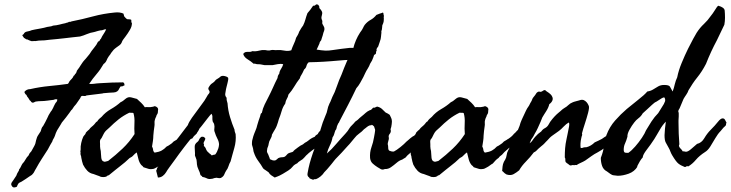

<svg xmlns="http://www.w3.org/2000/svg" viewBox="-20 -761 3270 859"><path d="M532.2 -700.2Q535.2 -691.4 535.2 -688.5Q537.1 -685.5 542.5 -680.2Q547.9 -674.8 550.8 -674.8Q562 -674.8 564 -673.8Q564.9 -673.3 565.7 -672.9Q566.4 -672.4 567.4 -671.9Q567.4 -661.1 568.4 -660.2Q569.8 -658.7 570.3 -657.2Q570.3 -651.9 568.4 -643.6Q565.9 -635.3 561.5 -627.9L551.8 -612.3Q546.9 -604.5 541.5 -597.7L531.2 -584Q526.9 -578.6 524.4 -570.8Q522 -564 514.6 -558.6Q507.8 -553.7 501 -548.8Q494.1 -543.9 488.3 -538.1L476.6 -523.4Q474.6 -518.6 471.2 -515.1Q468.8 -512.7 465.8 -507.8Q460.4 -500 456.5 -490.2Q452.6 -481 443.4 -474.6Q428.7 -448.7 412.1 -429.7Q393.6 -408.2 378.9 -385.7Q391.1 -384.8 400.9 -386.2Q406.2 -387.2 412.6 -387.7Q418.9 -388.2 425.8 -388.7Q455.1 -390.6 480.5 -391.6Q505.9 -392.6 531.2 -392.6Q539.1 -386.7 536.1 -377.9Q531.2 -377.9 528.8 -375.5Q526.4 -373 521.5 -375Q517.1 -372.6 516.6 -370.1Q516.1 -367.7 513.7 -365.2Q507.8 -348.1 487.8 -347.2Q478 -346.7 468.8 -346.2Q459.5 -345.7 451.2 -344.7Q440.9 -344.2 439.9 -343.3Q439.5 -342.8 438.5 -342.8L402.8 -338.4Q393.6 -337.4 384.8 -336.2Q376 -335 367.2 -334Q361.8 -330.1 356 -331.5Q349.1 -333 344.7 -331.1Q341.3 -328.6 340.8 -326.2Q340.3 -323.2 337.9 -320.3Q333.5 -314.9 329.1 -307.6Q324.7 -300.3 320.3 -294.9Q311 -285.6 302.7 -271.5Q298.3 -268.1 296.4 -264.6Q293.9 -260.3 291 -256.8Q275.9 -235.8 256.8 -212.9Q254.4 -208.5 251.7 -204.1Q249 -199.7 246.6 -195.8L235.4 -177.7Q229.5 -166.5 225.6 -153.3Q222.2 -144.5 219.2 -140.1Q217.3 -137.7 216.1 -134.5Q214.8 -131.3 213.9 -127.9Q209 -120.1 204.1 -111.3Q199.2 -102.5 194.3 -92.8Q181.6 -73.2 167.5 -51.3Q153.3 -29.3 140.6 -5.9Q138.7 -2.9 137 0Q135.3 2.9 133.8 6.3Q130.9 12.7 126 17.6Q123 21.5 119.6 23.4Q117.7 24.4 116.2 25.4Q114.7 26.4 113.3 27.3Q105.5 33.2 94.7 40Q84 46.9 76.2 51.8Q65.4 55.7 61.5 61.5Q57.6 67.4 55.7 74.2Q41 81.1 35.2 74.2Q29.3 67.4 30.3 61.5Q30.3 57.6 35.6 50.8Q38.1 47.4 40 44.7Q42 42 43 40L52.7 25.4Q55.7 17.6 57.1 14.6Q58.6 11.7 60.5 8.8L64 2.9Q65.4 0.5 65.4 -2.9Q70.3 -8.3 73.2 -15.1Q74.7 -18.6 76.4 -21.7Q78.1 -24.9 80.1 -28.3Q88.4 -36.6 93.8 -46.9Q99.1 -57.1 108.4 -66.4Q110.4 -72.3 113.3 -76.2Q116.2 -80.1 120.1 -84Q125.5 -94.7 132.8 -106.9Q139.2 -117.7 141.6 -133.8Q145 -148.4 151.4 -157.2Q156.7 -164.6 162.1 -173.8Q164.1 -180.7 166 -186.5Q168 -192.4 172.9 -197.3Q178.7 -207 182.6 -214.8Q186.5 -222.7 191.4 -232.4Q196.3 -245.1 206.1 -259.8Q207 -261.2 208 -262.7Q209 -264.2 210 -265.1Q210.9 -266.1 211.9 -267.8Q212.9 -269.5 213.9 -271.5Q218.3 -278.8 220.2 -284.2Q222.2 -289.6 226.6 -296.9Q229 -301.3 232.9 -305.2Q236.3 -308.6 236.3 -316.4Q228 -318.4 220.7 -314.5Q214.8 -314 208.3 -313Q201.7 -312 193.8 -311Q176.8 -308.6 163.1 -308.6Q158.2 -308.6 151.9 -308.1Q145.5 -307.6 139.6 -306.6L129.9 -302.2Q125 -300.3 120.1 -304.7Q116.7 -310.1 114.7 -311Q112.8 -312 112.3 -313.5Q106.4 -324.2 101.6 -329.1Q100.6 -330.6 99.1 -334.5Q98.6 -336.9 94.7 -338.9Q91.8 -341.8 88.9 -349.6Q98.6 -362.3 115.2 -362.3Q136.7 -367.2 158 -370.6Q179.2 -374 200.2 -376Q221.2 -377.9 241.9 -380.4Q262.7 -382.8 283.2 -385.7Q286.6 -388.2 287.6 -391.1Q289.1 -395 291 -397.5Q293.5 -400.4 296.1 -403.3Q298.8 -406.2 301.3 -408.7Q306.6 -414.1 309.6 -421.9Q314 -424.3 314.5 -426.8Q314.9 -429.2 318.4 -431.6Q322.3 -437 322.8 -440.4Q323.7 -444.8 325.2 -446.3Q336.9 -461.4 339.8 -467.3Q343.8 -474.1 348.6 -480.5Q351.1 -483.9 353.5 -487.1Q356 -490.2 358.4 -492.7Q360.8 -495.1 363.3 -498Q365.7 -501 368.2 -503.9Q370.1 -506.3 371.8 -508.3Q373.5 -510.3 375 -512.2L380.9 -519.5Q388.7 -532.7 401.4 -547.9Q412.1 -560.1 418.9 -575.2Q424.8 -575.7 426.3 -580.6Q427.7 -584.5 431.6 -587.9Q436.5 -599.1 443.4 -608.9Q450.2 -618.7 455.1 -629.9Q449.7 -630.9 443.4 -627.9Q437 -625 428.7 -625Q423.8 -624 419.9 -623Q416 -622.1 413.1 -621.1Q410.2 -620.1 406.7 -619.1Q403.3 -618.2 399.4 -617.2Q384.8 -615.2 368.7 -608.4Q360.8 -605 353 -602.3Q345.2 -599.6 337.9 -597.7Q319.3 -595.7 301.8 -593.8Q284.2 -591.8 267.6 -589.8Q251 -587.9 234.1 -586.2Q217.3 -584.5 200.2 -583Q196.3 -582.5 192.4 -582Q188.5 -581.5 184.6 -581.1Q180.7 -580.6 176.8 -580.3Q172.9 -580.1 168.9 -580.1Q153.3 -580.1 137.7 -577.1Q132.8 -578.1 128.9 -577.1Q125.5 -576.7 120.1 -577.1Q108.4 -581.1 105.5 -583Q103 -585 97.7 -585Q92.8 -587.9 91.8 -588.9Q89.8 -590.8 87.9 -590.8Q81.1 -599.6 80.1 -602.1Q79.1 -604.5 85.9 -608.4Q89.8 -618.2 102.1 -620.1Q113.8 -622.1 122.1 -626Q128.9 -627.4 135.7 -628.9Q142.6 -630.4 148.9 -631.3Q155.8 -632.3 162.6 -633.8Q169.4 -635.3 176.8 -636.7Q184.6 -639.2 190.7 -640.4Q196.8 -641.6 201.2 -642.1Q209.5 -642.6 217.8 -646.5Q232.4 -647.5 245.6 -650.9Q252.4 -652.8 259 -654.3Q265.6 -655.8 272.5 -657.2Q274.9 -658.7 280.8 -659.7Q285.6 -660.6 288.1 -663.1Q298.8 -663.1 298.8 -665Q323.7 -669.9 347.9 -675.5Q372.1 -681.2 395.5 -687.5Q442.4 -700.2 494.1 -705.1Q515.6 -707.5 532.2 -700.2Z M687.5 -271.5 686.5 -263.7Q687.5 -260.3 684.6 -252Q679.7 -246.1 678.7 -239.3Q676.8 -235.4 675.3 -232.4Q673.8 -229.5 672.9 -224.6Q670.9 -218.8 671.4 -210.9Q671.9 -207 671.6 -203.4Q671.4 -199.7 670.9 -196.3Q668.9 -185.5 668 -175.3Q667 -165 666 -154.3Q666 -143.6 664.1 -129.9Q662.1 -116.2 660.2 -105.5Q664.6 -97.7 665 -90.8Q665.5 -83.5 671.9 -78.1Q691.4 -81.1 703.1 -87.4Q714.8 -93.8 725.6 -105.5Q733.4 -108.9 737.8 -112.3Q741.7 -115.7 749 -120.1L756.8 -127.9Q768.6 -134.3 770 -135.7Q771 -136.7 772.7 -137.7Q774.4 -138.7 776.4 -139.6Q793 -150.4 801.8 -162.1Q809.1 -168 814 -174.3Q817.9 -179.7 829.1 -184.6Q835.4 -192.4 843.3 -197.8Q851.1 -203.1 857.4 -210.9Q862.8 -210.9 865.2 -209Q866.7 -208 868.4 -207Q870.1 -206.1 872.1 -205.1Q875 -197.3 873 -189Q871.1 -180.7 866.2 -173.8Q861.3 -167.5 861.3 -166Q861.3 -165 860.4 -164.1Q857.4 -160.6 853 -156.7Q848.6 -153.3 845.7 -149.4Q840.8 -140.6 837.9 -140.6Q835 -140.6 833 -138.7Q824.2 -133.3 820.8 -130.9Q816.9 -127.4 809.6 -123Q799.3 -117.7 796.9 -115.2Q794.4 -112.8 793 -112.3Q781.2 -99.1 770 -90.3Q759.8 -82.5 748 -68.4Q744.1 -65.4 740.2 -62.5Q736.3 -59.6 733.4 -54.7Q724.6 -48.8 719.2 -43Q713.9 -37.1 707 -29.3Q701.2 -26.4 694.3 -21Q686 -14.6 679.7 -11.7Q677.2 -10.3 671.4 -7.3Q666.5 -4.9 662.1 -4.9Q650.9 -2.9 640.6 -6.8Q631.3 -10.3 622.1 -12.7Q618.2 -18.6 612.3 -22.5Q603.5 -33.2 599.6 -47.9Q595.7 -62.5 591.8 -79.1Q583 -73.2 577.1 -66.4Q571.3 -59.1 559.6 -53.7Q549.8 -44.4 539.6 -35.4Q529.3 -26.4 518.1 -18.1Q507.3 -9.8 496.1 -0.7Q484.9 8.3 473.6 17.6Q465.8 25.4 462.9 23.4Q454.1 34.2 431.6 30.3Q423.8 26.4 414.1 23.4Q407.2 21.5 398.4 17.6Q381.8 14.6 370.6 2.9Q359.4 -8.8 351.6 -24.4Q348.6 -32.7 347.2 -39.1Q346.7 -42.5 345.7 -46.4Q344.7 -50.3 343.8 -54.7Q343.3 -63 340.8 -67.9Q338.9 -73.2 340.8 -78.1Q338.9 -80.6 339.8 -84.5Q340.8 -89.4 340.8 -91.8Q339.8 -105.5 343.3 -121.1Q346.7 -136.7 352.5 -149.4Q355.5 -154.3 360.4 -159.2Q362.8 -162.1 363.3 -165Q363.8 -167.5 366.2 -169.9Q368.7 -172.9 372.1 -175.8Q377 -179.7 378.9 -181.6Q381.3 -185.1 384 -188.2Q386.7 -191.4 390.1 -193.8Q393.6 -196.3 396.5 -199.2Q399.4 -202.1 402.3 -205.1Q405.8 -208.5 407.7 -211.9Q410.2 -215.8 415 -217.8Q418.9 -224.6 423.8 -229Q428.7 -233.4 434.6 -238.3Q451.2 -258.3 475.6 -272.5Q500.5 -286.6 519.5 -303.7Q526.4 -306.6 531.2 -310.5Q536.1 -314.5 541 -318.4Q553.2 -329.1 567.4 -325.2L592.8 -318.4Q602.5 -309.6 611.8 -300.8Q621.1 -292 627.9 -281.2Q631.3 -281.7 635.3 -282Q639.2 -282.2 643.6 -281.7Q652.3 -280.8 662.1 -283.2Q665 -283.2 668 -284.7Q670.9 -286.1 672.9 -286.1Q687.5 -281.2 687.5 -271.5ZM558.6 -256.8Q532.2 -244.1 510.7 -227.1Q489.3 -210 469.7 -190.4Q467.3 -188 464.6 -185.8Q461.9 -183.6 459.5 -181.2Q457 -179.2 454.6 -176.8Q452.1 -174.3 450.2 -171.9Q446.3 -167 442.9 -160.2Q439.5 -153.3 436.5 -147.5Q435.5 -145.5 434.6 -143.8Q433.6 -142.1 432.6 -141.1Q431.6 -140.1 430.7 -138.7Q429.7 -137.2 428.7 -135.7Q426.8 -130.9 427.2 -126Q427.7 -122.6 427.7 -115.2V-105.5Q427.7 -102.5 428.7 -95.7Q431.6 -85 431.6 -74.2Q431.6 -66.4 433.1 -55.2Q434.6 -43.9 440.4 -40Q446.8 -36.1 452.6 -38.1Q459.5 -40.5 463.9 -41Q498 -67.4 528.3 -96.2Q558.6 -125 582 -161.1Q580.1 -185.1 581.5 -210.4Q583 -234.4 577.1 -254.9Q573.2 -257.3 567.9 -256.3Q564 -255.9 558.6 -256.8Z M891.6 -148.4 897.5 -143.6Q899.9 -139.6 896 -132.8Q894 -129.4 892.8 -126.5Q891.6 -123.5 890.6 -121.1Q891.1 -119.1 891.6 -117.4Q892.1 -115.7 892.6 -114.7Q893.6 -111.8 891.6 -108.4Q898.4 -103 900.4 -97.2Q902.8 -89.4 907.2 -84Q913.1 -77.6 917.5 -74.2Q922.9 -70.8 927.7 -65.4Q933.1 -68.4 935.5 -68.4Q939 -68.4 943.4 -70.3Q951.7 -81.1 957 -97.7Q958 -101.6 959 -106.4Q960 -111.3 960 -115.2Q959.5 -127.9 952.1 -141.6Q944.8 -155.8 941.4 -168Q937.5 -176.3 939 -185.5Q940.4 -195.8 938.5 -203.1Q938 -208 935.5 -210.9Q934.6 -212.4 933.6 -214.1Q932.6 -215.8 931.6 -217.8Q929.7 -226.1 930.2 -235.4Q931.2 -245.1 925.8 -252Q919.9 -246.1 907.2 -229.7Q894.5 -213.4 882.1 -197.3Q869.6 -181.2 864.3 -175.8Q861.8 -172.4 859.1 -169.2Q856.4 -166 853.5 -163.6Q850.6 -161.1 847.9 -158Q845.2 -154.8 842.8 -151.4Q827.1 -131.8 819.6 -122.6Q812 -113.3 804.7 -103.5Q797.4 -93.8 781.2 -72.3Q775.9 -64.5 762.9 -46.9Q750 -29.3 738 -12.9Q726.1 3.4 723.6 8.8Q717.8 18.6 708.5 25.9Q699.2 33.2 686.5 33.2Q686.5 32.7 684.6 25.6Q682.6 18.6 680.9 11Q679.2 3.4 678.7 2.9Q681.6 -2.9 683.1 -8.8Q684.6 -14.2 691.4 -19.5Q693.4 -25.9 702.6 -40.8Q711.9 -55.7 724.1 -73Q736.3 -90.3 746.8 -105Q757.3 -119.6 760.7 -125Q767.1 -131.3 779.1 -147Q791 -162.6 803 -178.5Q814.9 -194.3 820.3 -201.2Q824.7 -214.4 838.6 -234.1Q852.5 -253.9 868.4 -274.7Q884.3 -295.4 894.5 -310.5Q899.4 -318.4 902.8 -324.2Q906.2 -330.1 910.2 -336.9Q914.1 -340.8 917 -345.7Q918.9 -353 915 -356.9Q911.6 -360.8 912.1 -367.2Q920.9 -383.8 929.2 -388.2Q938 -393.1 946.3 -404.3Q952.1 -408.2 955.6 -410.2Q960.4 -412.6 964.8 -417Q971.7 -423.8 985.1 -420.7Q998.5 -417.5 1001 -412.1Q1001.5 -409.2 1001 -404.3Q1000.5 -401.9 1000 -399.4Q999.5 -397 999 -394.5Q998 -390.1 997.1 -386.2Q996.1 -382.3 995.1 -378.4Q994.1 -375 993.2 -370.8Q992.2 -366.7 991.2 -362.3Q989.3 -351.6 987.8 -341.8Q986.3 -332 994.1 -323.2Q993.2 -318.4 994.6 -311.5Q996.1 -304.7 998 -298.8Q1000 -267.6 1009.3 -236.8Q1018.6 -206.1 1029.3 -180.7Q1029.3 -175.8 1030.8 -170.9Q1032.2 -166 1034.2 -161.1Q1037.1 -129.9 1028.3 -99.1Q1023.9 -84 1019.8 -68.8Q1015.6 -53.7 1011.7 -39.1Q1005.9 -29.3 1002 -16.6Q998.5 -5.4 992.2 2Q987.3 9.8 983.4 19.5Q979.5 29.3 967.8 35.2Q961.4 37.1 954.6 35.2Q948.2 33.2 942.4 35.2Q938 35.6 933.6 37.6Q930.2 39.1 925.8 39.1Q913.1 41.5 904.8 36.6Q897.5 32.7 884.8 30.3Q884.8 27.3 881.8 25.9Q878.9 24.4 877 22.5Q873.5 7.8 869.1 0Q865.7 -6.8 863.3 -14.6Q860.4 -25.9 860.4 -35.6Q860.4 -46.4 855.5 -56.6Q851.6 -65.4 852.1 -67.4Q852.5 -69.3 852.5 -73.2Q852.5 -85.9 851.1 -101.1Q849.6 -116.7 863.3 -126Q868.7 -129.9 870.6 -136.2Q872.6 -141.6 878.9 -147.5Q880.9 -149.4 885.3 -149.4Q888.7 -149.4 891.6 -148.4Z M1396.5 -539.1Q1418 -535.6 1433.8 -534.7Q1449.7 -533.7 1468.8 -537.1L1507.3 -542.5Q1522.9 -544.4 1544.9 -546.9Q1550.8 -547.4 1557.1 -546.9Q1560.5 -546.4 1563.5 -546.1Q1566.4 -545.9 1569.3 -545.9Q1582 -545.9 1594.2 -546.9Q1606.4 -547.9 1617.2 -548.8Q1619.1 -549.3 1620.8 -549.8Q1622.6 -550.3 1624 -550.8Q1627 -551.8 1629.9 -550.8Q1634.3 -550.8 1638.7 -550.8Q1643.1 -550.8 1647.5 -551.3Q1656.2 -551.8 1663.1 -544.9Q1666 -535.2 1665 -534.2Q1663.6 -532.7 1663.1 -531.2Q1662.1 -518.6 1659.7 -518.6Q1657.2 -518.6 1657.2 -516.6Q1649.4 -514.6 1644 -513.2Q1638.7 -511.7 1635.7 -506.8Q1619.1 -503.4 1605 -505.4Q1590.8 -507.8 1576.2 -501Q1568.8 -497.6 1562 -493.7Q1555.2 -489.3 1543.9 -493.2Q1534.2 -493.2 1521.5 -492.2Q1508.8 -491.2 1497.1 -490.2Q1480.5 -488.8 1459.7 -487.1Q1439 -485.4 1427.7 -484.9Q1417 -484.4 1397 -483.4Q1377 -482.4 1361.3 -482.4Q1353.5 -476.1 1351.1 -465.8Q1348.6 -456.1 1340.8 -450.2Q1332 -430.7 1328.1 -425.3Q1323.7 -419.4 1321.3 -410.2Q1307.6 -392.6 1296.4 -373.5Q1286.1 -356 1270.5 -337.9Q1268.6 -327.1 1263.2 -318.8Q1258.3 -311 1255.9 -296.9Q1245.6 -283.2 1240.2 -264.6Q1237.8 -255.9 1234.6 -246.6Q1231.4 -237.3 1227.5 -227.5Q1225.6 -219.7 1223.1 -212.4Q1220.7 -205.1 1217.8 -197.3Q1214.4 -188.5 1208.5 -179.2Q1206.1 -175.3 1203.4 -170.7Q1200.7 -166 1198.2 -161.1Q1196.3 -159.2 1196.3 -155.8Q1196.3 -153.3 1195.3 -150.4Q1193.8 -147 1192.4 -143.8Q1190.9 -140.6 1189.5 -138.2Q1187.5 -134.8 1184.6 -127.9Q1183.1 -124.5 1182.1 -117.7Q1181.2 -110.8 1179.7 -107.4Q1179.2 -106 1178.7 -104.5Q1178.2 -103 1177.7 -102.1Q1177.2 -101.1 1176.8 -99.6Q1176.3 -98.1 1175.8 -96.7Q1172.9 -83 1175.8 -78.1Q1178.7 -73.2 1180.7 -68.4Q1181.6 -65.4 1182.6 -63Q1183.6 -60.5 1184.6 -58.1Q1187 -53.7 1187.5 -48.8Q1189.9 -47.9 1192.4 -46.9Q1194.8 -45.9 1196.8 -44.9Q1200.7 -43 1206.1 -43Q1212.4 -42 1218.8 -48.3Q1225.6 -55.2 1230.5 -55.7Q1236.3 -57.6 1243.7 -57.6Q1250 -57.6 1254.9 -60.5Q1257.8 -63 1260.3 -65.4Q1262.7 -67.9 1264.6 -70.3Q1267.6 -74.7 1275.4 -77.1Q1291 -81.1 1292 -83.5Q1292.5 -85.4 1298.8 -90.8Q1302.2 -93.3 1305.4 -95.7Q1308.6 -98.1 1311 -100.1Q1314.9 -103.5 1324.2 -109.4Q1334 -114.3 1335.4 -115.2Q1336.9 -116.2 1343.8 -122.1Q1348.6 -124.5 1352.8 -127.2Q1356.9 -129.9 1360.4 -132.8Q1365.7 -137.7 1376 -143.6Q1387.7 -148.4 1388.9 -149.7Q1390.1 -150.9 1390.6 -152.8Q1391.1 -154.8 1401.4 -161.1Q1404.8 -168.5 1410.2 -173.8Q1412.6 -176.3 1415.5 -179.4Q1418.5 -182.6 1421.9 -186.5Q1428.2 -193.8 1434.1 -198.2Q1440.9 -203.6 1445.3 -208Q1447.3 -209.5 1450.2 -212.4Q1453.1 -215.3 1457 -215.8Q1460 -218.3 1462.2 -220.2Q1464.4 -222.2 1466.3 -224.1Q1468.3 -226.1 1470.9 -228.5Q1473.6 -231 1477.5 -234.4L1482.4 -239.3Q1485.8 -242.7 1487.3 -243.2Q1491.7 -243.2 1493.7 -240.2Q1496.1 -237.3 1500 -237.3Q1499.5 -231 1499.3 -227.1Q1499 -223.1 1499 -221.2Q1499 -217.3 1497.1 -213.9Q1491.2 -204.6 1483.9 -204.1Q1476.6 -203.1 1472.7 -193.4Q1469.7 -195.3 1465.3 -194.3Q1460.9 -193.4 1459 -191.4Q1460.9 -188 1460.9 -184.6Q1460.9 -182.6 1461.9 -177.7Q1443.8 -159.7 1438.5 -149.4Q1426.3 -136.7 1425.8 -135.3L1424.8 -133.8L1417 -126Q1403.3 -115.2 1396.5 -105.5Q1390.1 -96.2 1376 -87.9Q1365.2 -80.1 1361.3 -76.2Q1359.4 -74.2 1356.4 -71.5Q1353.5 -68.8 1349.6 -65.4Q1347.2 -63 1342.3 -57.1Q1337.4 -51.3 1334 -48.8Q1327.6 -43.9 1320.8 -40Q1315.4 -37.1 1309.6 -30.3Q1295.4 -23.9 1288.6 -14.6Q1282.2 -6.3 1269.5 2Q1260.7 7.8 1245.6 16.6Q1230.5 25.4 1219.7 29.3Q1218.3 29.8 1216.8 30.3Q1215.3 30.8 1214.4 31.2Q1213.4 31.7 1211.9 32.2Q1210.4 32.7 1209 33.2Q1201.2 28.3 1193.8 23.4Q1186.5 18.6 1181.6 9.8Q1172.4 2.9 1167.5 0Q1161.6 -3.4 1157.2 -7.8Q1152.3 -16.1 1147 -24.4Q1141.6 -32.7 1135.3 -41Q1122.6 -58.1 1116.2 -78.1Q1114.7 -80.6 1113.8 -86.4L1112.3 -95.7Q1111.3 -99.6 1110.4 -103Q1109.4 -106.4 1108.4 -109.4Q1106.4 -114.3 1107.4 -124Q1107.4 -130.9 1109.4 -136.7Q1110.4 -140.1 1111.3 -143.8Q1112.3 -147.5 1113.3 -151.4Q1115.2 -157.7 1117.7 -163.8Q1120.1 -169.9 1122.6 -175.8Q1128.4 -189 1130.9 -201.2Q1136.7 -221.7 1143.6 -240.2Q1145 -243.7 1146 -249.5Q1146.5 -253.9 1151.4 -255.9Q1155.3 -275.4 1164.1 -293.5Q1172.9 -311.5 1181.6 -328.1Q1187 -338.4 1191.9 -348.9Q1196.8 -359.4 1201.7 -370.1Q1206.5 -380.9 1211.4 -391.4Q1216.3 -401.9 1221.7 -412.1Q1222.2 -422.9 1229.5 -431.6Q1230 -441.4 1237.3 -452.6Q1244.6 -463.9 1247.1 -473.6Q1236.3 -476.6 1223.1 -474.1Q1210 -471.7 1200.2 -469.7Q1182.6 -469.2 1163.1 -469.7Q1159.7 -470.2 1156.5 -470.9Q1153.3 -471.7 1149.9 -472.2Q1143.6 -473.6 1137.7 -473.6Q1128.9 -473.1 1124.5 -475.1Q1119.6 -477.5 1115.2 -475.6Q1101.6 -487.3 1087.2 -496.1Q1072.8 -504.9 1068.4 -518.6Q1068.4 -521.5 1071.3 -523.4Q1075.2 -526.4 1076.2 -527.3Q1084.5 -529.8 1093.8 -528.8Q1103 -528.3 1109.4 -532.2Q1123.5 -530.3 1138.2 -534.2Q1151.4 -538.1 1166 -537.1Q1168 -537.1 1171.9 -536.1Q1175.8 -535.2 1177.7 -535.2Q1182.6 -534.7 1186 -535.2Q1188 -535.6 1189.9 -536.1Q1191.9 -536.6 1194.3 -537.1Q1200.2 -538.1 1207 -537.1Q1213.9 -536.1 1220.7 -537.1Q1234.9 -538.1 1251.5 -534.7Q1269.5 -531.2 1283.2 -536.1Q1285.6 -543 1288.3 -550Q1291 -557.1 1294.4 -564Q1301.3 -578.1 1304.7 -591.8Q1308.6 -597.7 1312.5 -605Q1316.4 -612.3 1318.4 -619.1L1327.6 -634.8Q1329.6 -637.7 1331.5 -640.6Q1333.5 -643.6 1335.9 -646.5Q1342.8 -660.6 1346.2 -673.3Q1348.1 -680.2 1350.3 -687.3Q1352.5 -694.3 1355.5 -702.1Q1361.8 -709 1368.2 -717.3Q1374.5 -725.6 1380.9 -735.4Q1388.2 -734.4 1392.1 -739.3Q1396.5 -744.1 1405.3 -738.3Q1405.3 -735.4 1407.7 -732.9Q1410.2 -730.5 1408.2 -725.6Q1418 -715.8 1420.9 -708Q1422.9 -700.2 1419.4 -689.9Q1416 -679.7 1420.9 -670.9Q1422.9 -666.5 1421.9 -661.6Q1420.9 -656.2 1422.9 -653.3Q1425.3 -647.9 1428.2 -643.6Q1431.6 -638.7 1431.6 -630.9Q1431.6 -627.9 1430.2 -623.5Q1428.7 -619.1 1426.8 -614.3Q1423.3 -599.6 1420.9 -593.8Q1419.9 -590.8 1418.9 -587.6Q1418 -584.5 1417 -581.1Q1410.2 -572.8 1410.2 -570.8Q1410.2 -569.3 1409.2 -566.4Q1407.7 -563.5 1406.2 -559.8Q1404.8 -556.2 1402.8 -552.2Q1400.9 -548.3 1399.4 -544.9Q1397.9 -541.5 1396.5 -539.1Z M1442.4 -74.2Q1464.4 -93.3 1483.9 -116.7Q1493.7 -127.9 1503.9 -139.6Q1514.2 -151.4 1525.4 -163.1Q1530.3 -168 1535.2 -174.8Q1540 -181.6 1544.9 -189.5Q1548.8 -195.3 1554.7 -200.7Q1561 -206.5 1564.5 -210.9Q1567.4 -215.8 1571.8 -218.8Q1574.2 -220.2 1576.4 -221.9Q1578.6 -223.6 1581.1 -225.6Q1585.9 -230.5 1589.8 -233.9Q1593.8 -237.3 1598.6 -241.2Q1603 -244.6 1607.2 -248.3Q1611.3 -252 1615.2 -255.4Q1623 -262.7 1633.8 -267.6Q1639.6 -268.6 1642.6 -272Q1644.5 -274.4 1649.4 -279.3Q1655.3 -278.3 1658.2 -280.3Q1660.2 -281.2 1662.4 -282.2Q1664.6 -283.2 1667 -284.2Q1680.7 -281.2 1689 -273.4Q1697.3 -265.6 1705.1 -257.8Q1711.9 -254.9 1715.8 -252.4Q1719.7 -250 1723.6 -247.1Q1727.5 -239.3 1730.5 -232.4Q1733.4 -225.6 1733.4 -216.8Q1733.4 -212.9 1732.4 -205.1Q1731.9 -202.1 1731.4 -199.2Q1731 -196.3 1730.5 -193.4Q1726.6 -181.6 1727.5 -180.7Q1728.5 -179.7 1728.5 -177.7Q1729.5 -168.9 1723.1 -161.6Q1716.8 -153.8 1719.7 -144.5Q1720.7 -140.6 1717.3 -129.9Q1713.9 -119.1 1714.8 -115.2Q1716.8 -109.9 1716.8 -100.1Q1716.8 -90.3 1721.7 -86.9Q1731.9 -83 1735.4 -83H1742.2Q1753.9 -88.9 1771.5 -103Q1789.1 -117.2 1797.9 -127Q1802.7 -130.9 1807.1 -134.8Q1811.5 -138.7 1815.4 -142.1Q1824.7 -150.4 1836.9 -156.2Q1849.6 -165 1852.5 -168.5L1865.2 -182.6Q1868.2 -185.5 1872.6 -188.5Q1877 -191.4 1880.9 -195.3Q1888.7 -203.1 1896.5 -206.1H1907.7Q1914.6 -206.1 1917 -202.1Q1918.9 -194.3 1917 -188.5Q1915 -182.6 1912.1 -177.7Q1908.7 -172.4 1903.3 -167Q1899.4 -159.7 1894.5 -154.3Q1892.1 -151.9 1889.4 -149.2Q1886.7 -146.5 1883.8 -143.1Q1877.9 -136.2 1870.1 -132.8Q1867.7 -129.9 1865.5 -127.4Q1863.3 -125 1860.8 -122.6L1851.6 -113.3Q1846.2 -107.9 1842.8 -102.5Q1839.4 -97.2 1834 -91.8Q1828.6 -87.4 1823.5 -83Q1818.4 -78.6 1813 -74.7Q1802.7 -66.9 1793.9 -55.7Q1789.6 -53.7 1786.1 -51.3Q1784.2 -49.8 1779.3 -46.9Q1767.1 -43.5 1754.6 -32.7Q1742.2 -22 1729.2 -12.9Q1716.3 -3.9 1702.1 -4.9Q1691.4 0 1683.6 -4.4Q1675.8 -8.8 1668 -13.7Q1657.2 -20.5 1647.5 -29.3Q1637.7 -38.1 1635.7 -53.7Q1633.8 -79.1 1641.6 -101.6Q1649.9 -124.5 1653.3 -146.5Q1653.3 -148.9 1656.5 -164.3Q1659.7 -179.7 1657.2 -184.6Q1655.8 -186.5 1654.8 -191.4Q1654.3 -196.3 1646.5 -201.2Q1642.1 -203.6 1642.6 -202.1Q1643.1 -200.2 1634.8 -200.2Q1626.5 -197.3 1621.1 -192.4Q1618.2 -189.9 1615 -187.5Q1611.8 -185.1 1608.4 -182.6Q1599.6 -172.4 1586.4 -163.1Q1574.7 -154.8 1565.4 -142.6Q1557.6 -133.8 1550.8 -125Q1544.9 -117.2 1535.2 -107.4Q1507.8 -76.2 1481.4 -49.8Q1478 -45.9 1474.9 -42Q1471.7 -38.1 1468.8 -34.2Q1465.8 -30.3 1462.6 -26.4Q1459.5 -22.5 1456.1 -18.6Q1444.3 -3.9 1430.7 9.8Q1424.8 19.5 1414.1 28.3Q1403.3 37.1 1392.6 41Q1389.6 39.1 1386.2 41Q1382.8 43 1379.9 43Q1374 40.5 1370.6 39.3Q1367.2 38.1 1366.2 37.6Q1364.3 36.6 1363.3 33.2Q1353.5 27.3 1356 14.2Q1358.4 1 1360.4 -8.8Q1365.2 -30.8 1372.1 -52.7Q1378.9 -74.7 1387.2 -96.2Q1395.5 -117.7 1402.3 -139.2Q1409.2 -160.6 1414.1 -181.6Q1418.9 -198.2 1423.8 -212.4Q1428.7 -226.6 1435.5 -242.2Q1442.9 -257.8 1444.8 -270Q1446.8 -282.2 1454.1 -297.9Q1458.5 -305.7 1460.9 -312.5Q1463.9 -320.8 1466.8 -327.1Q1478 -347.2 1487.3 -375.5Q1497.1 -404.3 1507.8 -426.8Q1519.5 -458 1532.2 -487.3Q1544.9 -516.6 1560.5 -544.9Q1569.8 -582.5 1590.8 -615.2Q1600.6 -627.9 1604 -635.7Q1608.4 -645.5 1612.3 -650.4Q1624 -664.6 1638.7 -672.4Q1652.8 -680.2 1664.1 -694.3Q1672.4 -698.2 1679.2 -700.2Q1683.1 -701.2 1686.5 -702.4Q1689.9 -703.6 1693.4 -705.1Q1696.3 -702.1 1696.3 -693.4Q1698.2 -693.4 1697.3 -687.5Q1696.3 -681.6 1697.3 -677.7Q1697.3 -664.1 1694.8 -658.2L1690.4 -647.5Q1689.5 -639.6 1689.5 -637.2Q1689.5 -633.8 1688.5 -628.9Q1685.5 -619.6 1686 -618.7Q1686.5 -617.7 1686.5 -615.2Q1686.5 -613.3 1685.5 -606.4Q1684.6 -599.6 1684.6 -596.7Q1684.1 -586.9 1679.2 -574.2Q1675.3 -563.5 1671.9 -552.7Q1666 -545.9 1665 -542Q1664.1 -538.1 1661.1 -537.1Q1658.2 -528.8 1655.5 -520.8Q1652.8 -512.7 1650.4 -504.9Q1645.5 -489.7 1635.7 -475.6Q1632.3 -465.3 1625.5 -454.6Q1622.1 -449.7 1619.4 -444.6Q1616.7 -439.5 1614.3 -434.6L1609.9 -425.3Q1606.9 -419.4 1605.5 -416Q1598.6 -403.3 1591.3 -390.1Q1584 -377 1574.2 -366.2Q1556.6 -329.1 1537.1 -291.5Q1517.6 -253.9 1499 -218.8Q1495.6 -213.4 1493.2 -208.7Q1490.7 -204.1 1489.3 -200.2Q1486.8 -194.8 1485.8 -188Q1484.9 -182.1 1480.5 -177.7Q1479 -173.3 1477.5 -169.2Q1476.1 -165 1475.1 -161.1Q1473.1 -153.3 1467.8 -146.5Q1464.4 -127.4 1455.6 -109.9Q1447.3 -93.3 1442.4 -74.2Z M2165 -271.5 2164.1 -263.7Q2165 -260.3 2162.1 -252Q2157.2 -246.1 2156.2 -239.3Q2154.3 -235.4 2152.8 -232.4Q2151.4 -229.5 2150.4 -224.6Q2148.4 -218.8 2148.9 -210.9Q2149.4 -207 2149.2 -203.4Q2148.9 -199.7 2148.4 -196.3Q2146.5 -185.5 2145.5 -175.3Q2144.5 -165 2143.6 -154.3Q2143.6 -143.6 2141.6 -129.9Q2139.6 -116.2 2137.7 -105.5Q2142.1 -97.7 2142.6 -90.8Q2143.1 -83.5 2149.4 -78.1Q2168.9 -81.1 2180.7 -87.4Q2192.4 -93.8 2203.1 -105.5Q2210.9 -108.9 2215.3 -112.3Q2219.2 -115.7 2226.6 -120.1L2234.4 -127.9Q2246.1 -134.3 2247.6 -135.7Q2248.5 -136.7 2250.2 -137.7Q2252 -138.7 2253.9 -139.6Q2270.5 -150.4 2279.3 -162.1Q2286.6 -168 2291.5 -174.3Q2295.4 -179.7 2306.6 -184.6Q2313 -192.4 2320.8 -197.8Q2328.6 -203.1 2335 -210.9Q2340.3 -210.9 2342.8 -209Q2344.2 -208 2345.9 -207Q2347.7 -206.1 2349.6 -205.1Q2352.5 -197.3 2350.6 -189Q2348.6 -180.7 2343.8 -173.8Q2338.9 -167.5 2338.9 -166Q2338.9 -165 2337.9 -164.1Q2335 -160.6 2330.6 -156.7Q2326.2 -153.3 2323.2 -149.4Q2318.4 -140.6 2315.4 -140.6Q2312.5 -140.6 2310.5 -138.7Q2301.8 -133.3 2298.3 -130.9Q2294.4 -127.4 2287.1 -123Q2276.9 -117.7 2274.4 -115.2Q2272 -112.8 2270.5 -112.3Q2258.8 -99.1 2247.6 -90.3Q2237.3 -82.5 2225.6 -68.4Q2221.7 -65.4 2217.8 -62.5Q2213.9 -59.6 2210.9 -54.7Q2202.1 -48.8 2196.8 -43Q2191.4 -37.1 2184.6 -29.3Q2178.7 -26.4 2171.9 -21Q2163.6 -14.6 2157.2 -11.7Q2154.8 -10.3 2148.9 -7.3Q2144 -4.9 2139.6 -4.9Q2128.4 -2.9 2118.2 -6.8Q2108.9 -10.3 2099.6 -12.7Q2095.7 -18.6 2089.8 -22.5Q2081.1 -33.2 2077.1 -47.9Q2073.2 -62.5 2069.3 -79.1Q2060.5 -73.2 2054.7 -66.4Q2048.8 -59.1 2037.1 -53.7Q2027.3 -44.4 2017.1 -35.4Q2006.8 -26.4 1995.6 -18.1Q1984.9 -9.8 1973.6 -0.7Q1962.4 8.3 1951.2 17.6Q1943.4 25.4 1940.4 23.4Q1931.6 34.2 1909.2 30.3Q1901.4 26.4 1891.6 23.4Q1884.8 21.5 1876 17.6Q1859.4 14.6 1848.1 2.9Q1836.9 -8.8 1829.1 -24.4Q1826.2 -32.7 1824.7 -39.1Q1824.2 -42.5 1823.2 -46.4Q1822.3 -50.3 1821.3 -54.7Q1820.8 -63 1818.4 -67.9Q1816.4 -73.2 1818.4 -78.1Q1816.4 -80.6 1817.4 -84.5Q1818.4 -89.4 1818.4 -91.8Q1817.4 -105.5 1820.8 -121.1Q1824.2 -136.7 1830.1 -149.4Q1833 -154.3 1837.9 -159.2Q1840.3 -162.1 1840.8 -165Q1841.3 -167.5 1843.8 -169.9Q1846.2 -172.9 1849.6 -175.8Q1854.5 -179.7 1856.4 -181.6Q1858.9 -185.1 1861.6 -188.2Q1864.3 -191.4 1867.7 -193.8Q1871.1 -196.3 1874 -199.2Q1877 -202.1 1879.9 -205.1Q1883.3 -208.5 1885.3 -211.9Q1887.7 -215.8 1892.6 -217.8Q1896.5 -224.6 1901.4 -229Q1906.2 -233.4 1912.1 -238.3Q1928.7 -258.3 1953.1 -272.5Q1978 -286.6 1997.1 -303.7Q2003.9 -306.6 2008.8 -310.5Q2013.7 -314.5 2018.6 -318.4Q2030.8 -329.1 2044.9 -325.2L2070.3 -318.4Q2080.1 -309.6 2089.4 -300.8Q2098.6 -292 2105.5 -281.2Q2108.9 -281.7 2112.8 -282Q2116.7 -282.2 2121.1 -281.7Q2129.9 -280.8 2139.6 -283.2Q2142.6 -283.2 2145.5 -284.7Q2148.4 -286.1 2150.4 -286.1Q2165 -281.2 2165 -271.5ZM2036.1 -256.8Q2009.8 -244.1 1988.3 -227.1Q1966.8 -210 1947.3 -190.4Q1944.8 -188 1942.1 -185.8Q1939.5 -183.6 1937 -181.2Q1934.6 -179.2 1932.1 -176.8Q1929.7 -174.3 1927.7 -171.9Q1923.8 -167 1920.4 -160.2Q1917 -153.3 1914.1 -147.5Q1913.1 -145.5 1912.1 -143.8Q1911.1 -142.1 1910.2 -141.1Q1909.2 -140.1 1908.2 -138.7Q1907.2 -137.2 1906.2 -135.7Q1904.3 -130.9 1904.8 -126Q1905.3 -122.6 1905.3 -115.2V-105.5Q1905.3 -102.5 1906.2 -95.7Q1909.2 -85 1909.2 -74.2Q1909.2 -66.4 1910.6 -55.2Q1912.1 -43.9 1918 -40Q1924.3 -36.1 1930.2 -38.1Q1937 -40.5 1941.4 -41Q1975.6 -67.4 2005.9 -96.2Q2036.1 -125 2059.6 -161.1Q2057.6 -185.1 2059.1 -210.4Q2060.5 -234.4 2054.7 -254.9Q2050.8 -257.3 2045.4 -256.3Q2041.5 -255.9 2036.1 -256.8Z M2349.6 -120.1Q2357.4 -125 2362.3 -132.8Q2364.7 -136.7 2367.7 -140.6Q2370.6 -144.5 2374 -148.4Q2386.7 -163.1 2401.4 -172.9Q2408.2 -183.1 2418.5 -188Q2428.7 -193.4 2434.6 -204.1Q2436 -206.1 2438 -210Q2439.9 -213.9 2441.4 -215.8Q2460 -241.7 2481.4 -258.8Q2484.4 -261.2 2487.3 -263.7Q2490.2 -266.1 2492.7 -268.6Q2496.6 -272.5 2505.9 -278.3Q2510.3 -280.8 2514.6 -283.9Q2519 -287.1 2522.9 -291Q2530.8 -298.8 2541 -302.7Q2547.4 -305.7 2553.7 -307.1Q2556.6 -308.1 2559.8 -308.8Q2563 -309.6 2566.4 -310.5Q2573.2 -312.5 2578.6 -314Q2584 -315.4 2590.8 -313.5Q2606.4 -307.1 2614.3 -287.1Q2617.2 -279.8 2611.1 -256.3Q2605 -232.9 2596.7 -207.8Q2588.4 -182.6 2585 -168.9Q2583 -161.6 2584 -160.6Q2585 -159.7 2585 -158.2Q2583 -153.3 2582 -149.4Q2581.1 -145.5 2580.1 -140.6Q2578.1 -132.8 2577.1 -119.6Q2576.2 -106.4 2578.1 -98.6Q2587.9 -99.1 2589.4 -100.6Q2590.3 -101.6 2591.8 -101.6Q2595.7 -102.5 2598.1 -102.1Q2600.6 -101.6 2604.5 -102.5Q2624.5 -107.9 2640.6 -124Q2649.4 -127.9 2657.5 -131.8Q2665.5 -135.7 2672.9 -139.6Q2686.5 -149.4 2694.8 -153.8Q2703.1 -158.2 2719.7 -166Q2726.1 -173.3 2736.8 -178.2Q2746.6 -182.6 2755.9 -190.4Q2758.8 -193.4 2760.7 -195.8Q2763.7 -199.7 2766.6 -197.3Q2771.5 -192.4 2772.9 -187Q2774.4 -181.6 2773.4 -179.7Q2766.1 -172.4 2765.1 -168Q2764.2 -163.6 2762.7 -162.1Q2757.8 -157.2 2748 -153.3Q2739.7 -149.9 2737.8 -147Q2735.8 -144 2734.4 -142.6Q2731.4 -139.6 2729 -138.2Q2726.6 -136.7 2723.6 -133.8Q2721.7 -130.9 2718.3 -130.4L2711.9 -128.9Q2706.1 -124 2702.1 -120.1Q2698.2 -116.2 2693.4 -111.3Q2686 -104 2683.6 -100.1Q2681.6 -96.7 2672.9 -90.8L2653.3 -79.1Q2639.6 -72.3 2626 -62.5Q2612.3 -52.7 2598.6 -43Q2589.8 -37.6 2578.6 -32.7Q2568.4 -28.3 2559.6 -22.5Q2555.2 -22.5 2554.2 -22.9Q2552.7 -23.9 2548.8 -21.5Q2543.9 -23.9 2539.1 -22Q2533.7 -19.5 2529.3 -21.5Q2524.4 -25.4 2521.2 -27.8Q2518.1 -30.3 2516.1 -31.2Q2513.2 -33.2 2510.7 -36.1Q2508.8 -41 2509.3 -46.9Q2509.8 -52.7 2506.8 -56.6Q2506.8 -78.1 2508.3 -97.7Q2509.8 -117.2 2514.6 -138.7Q2515.6 -145.5 2519.5 -162.4Q2523.4 -179.2 2525.9 -194.8Q2528.3 -210.4 2524.4 -212.9Q2513.7 -207 2502.4 -195.3Q2497.1 -189.5 2491.7 -184.6Q2486.3 -179.7 2481.4 -175.8L2466.3 -165Q2462.9 -162.6 2459 -159.9Q2455.1 -157.2 2451.2 -154.3Q2444.3 -149.4 2439.5 -144.5Q2434.6 -139.6 2428.7 -132.8Q2425.3 -129.4 2422.1 -126.2Q2418.9 -123 2416 -119.6Q2410.2 -113.3 2402.3 -107.4Q2397.5 -102.5 2395 -101.1Q2392.6 -99.6 2388.7 -95.7L2379.4 -86.4Q2375 -82 2368.2 -79.1Q2352.5 -58.1 2333.3 -38.6Q2314 -19 2302.7 1Q2291 10.7 2277.8 18.1Q2264.6 25.4 2246.1 19.5Q2236.3 13.7 2233.4 9.8Q2230.5 6.3 2226.6 3.9Q2227.5 -6.8 2228.5 -16.6Q2229.5 -26.4 2234.4 -37.1L2240.2 -46.9Q2245.1 -55.2 2246.6 -66.4Q2248 -78.1 2252.9 -86.9Q2258.8 -96.7 2260.3 -103Q2261.7 -108.9 2264.6 -114.3Q2267.1 -120.1 2270 -123.5Q2272.9 -127 2275.4 -132.8Q2277.8 -138.2 2282.2 -144Q2286.6 -149.9 2289.1 -155.3Q2294.9 -176.3 2304.7 -198.2Q2306.6 -205.1 2308.6 -211.4Q2310.5 -217.8 2313.5 -223.6Q2315.9 -229 2318.4 -234.4Q2320.8 -239.7 2323.2 -244.6Q2325.7 -250 2328.1 -255.1Q2330.6 -260.3 2333 -265.6Q2335.9 -271.5 2338.4 -275.9Q2340.8 -280.3 2344.7 -285.2Q2346.2 -287.6 2347.7 -290Q2349.1 -292.5 2350.1 -294.9Q2351.1 -297.4 2352.5 -299.8Q2354 -302.2 2355.5 -304.7Q2356.9 -307.1 2358.4 -309.8Q2359.9 -312.5 2360.8 -315.9Q2362.8 -322.3 2368.2 -328.1Q2371.6 -332 2374.3 -335.7Q2377 -339.4 2378.9 -342.8Q2382.3 -349.1 2391.6 -351.6Q2399.9 -347.7 2408.9 -354.7Q2418 -361.8 2423.8 -353.5Q2437.5 -344.7 2442.4 -339.8Q2448.2 -334.5 2450.2 -329.1Q2455.1 -320.3 2451.2 -311Q2447.3 -301.8 2437.5 -294.9Q2434.1 -279.8 2423.8 -263.7Q2418.9 -256.3 2414.6 -249.3Q2410.2 -242.2 2406.2 -235.4L2398.4 -215.8Q2392.6 -202.1 2386.2 -188.5Q2379.9 -174.8 2372.1 -162.1Q2365.7 -148.9 2362.5 -145Q2359.4 -141.1 2357.2 -137.5Q2355 -133.8 2349.6 -120.1Z M3034.2 -84Q3041 -84 3043.9 -83Q3046.9 -82 3048.8 -82Q3058.6 -82 3074 -95.9Q3089.4 -109.9 3098.6 -117.2Q3118.7 -121.6 3131.1 -142.8Q3143.6 -164.1 3159.2 -179.7Q3179.2 -199.7 3191.7 -215.6Q3204.1 -231.4 3212.9 -231.4Q3220.7 -231.4 3224.1 -224.1Q3228.5 -215.3 3230.5 -211.9Q3228.5 -210 3228.5 -206.1Q3228.5 -201.7 3226.6 -199.2Q3224.6 -196.3 3220.7 -193.4Q3216.8 -190.4 3213.9 -186.5L3204.1 -174.8Q3191.4 -162.1 3180.2 -142.6Q3168.9 -123 3158 -105.7Q3147 -88.4 3134.8 -81.1Q3108.9 -64.5 3093.3 -45.9Q3078.1 -27.8 3059.6 -16.6Q3057.6 -16.6 3057.1 -17.1Q3056.6 -17.6 3055.7 -17.6Q3051.3 -17.6 3049.3 -15.6Q3047.4 -13.7 3043.9 -13.7Q3025.9 -20.5 3015.1 -29.1Q3004.4 -37.6 2987.3 -66.4Q2982.9 -73.7 2979.5 -82.5Q2976.1 -92.3 2971.7 -99.6L2958.5 -123.5Q2953.1 -133.3 2953.1 -156.2Q2953.1 -166 2955.1 -185.5Q2957 -205.1 2959 -216.8Q2943.8 -201.7 2931.2 -179.2Q2924.8 -168.5 2918.9 -158.2Q2913.1 -147.9 2907.2 -138.7Q2891.6 -114.7 2873.5 -91.3Q2856 -68.8 2855.5 -56.6Q2849.6 -50.8 2842.8 -39.6Q2835.9 -28.3 2832.3 -20.3Q2828.6 -12.2 2832 -15.6Q2818.4 6.8 2792.5 16.1Q2766.6 25.4 2744.1 25.4Q2739.7 24.9 2735.4 24.4Q2731 23.9 2726.6 23.4Q2718.3 22.9 2710 16.6L2695.3 5.9Q2679.7 -2 2673.8 -18.6Q2668 -35.2 2668 -54.7Q2680.2 -85.4 2682.1 -109.9Q2684.1 -133.8 2693.4 -157.2Q2707 -193.4 2731.9 -221.7Q2756.8 -250 2784.2 -273.4Q2806.2 -292 2834.7 -314.2Q2863.3 -336.4 2876 -351.6Q2891.6 -354 2902.6 -361.1Q2913.6 -368.2 2924.8 -374.5Q2936 -380.9 2951.2 -380.9Q2973.6 -380.9 2977.5 -373Q2981.4 -365.2 2989.3 -351.6Q2995.6 -367.7 2999 -384.3Q3001 -392.6 3003.7 -400.4Q3006.3 -408.2 3009.8 -415Q3015.6 -445.3 3029.8 -479.5Q3043.9 -513.7 3058.1 -542.5Q3069.8 -565.9 3081.3 -587.2Q3092.8 -608.4 3096.7 -614.3Q3111.8 -637.7 3129.4 -653.8Q3146.5 -669.9 3159.2 -688.5Q3168.9 -700.2 3178.2 -715.3Q3188 -731.9 3193.4 -735.4Q3220.7 -728 3222.2 -713.9Q3223.6 -699.7 3223.6 -681.6Q3223.6 -666 3220.7 -650.4L3187.5 -581.1Q3173.8 -555.7 3161.6 -529.3Q3149.4 -502.9 3138.7 -475.6Q3120.6 -440.4 3099.1 -414.1Q3088.4 -400.9 3078.9 -386.7Q3069.3 -372.6 3060.5 -357.4Q3057.1 -347.2 3050.3 -337.4Q3046.9 -332.5 3043.9 -327.9Q3041 -323.2 3038.1 -318.4L3020.5 -276.4Q3014.6 -268.6 3014.6 -261.7Q3016.6 -257.3 3016.6 -253.9V-249Q3016.6 -244.6 3016.6 -240.2Q3016.6 -235.8 3016.1 -231.4Q3015.6 -227.1 3015.6 -222.4Q3015.6 -217.8 3015.6 -212.9Q3015.6 -163.1 3019.5 -115.2Q3017.6 -111.8 3017.6 -110.4Q3017.6 -103.5 3024.9 -96.2Q3032.2 -89.4 3034.2 -84ZM2940.4 -321.3 2916 -305.7Q2908.7 -303.2 2896.5 -291.5L2876 -272.5L2855.5 -253.9Q2848.6 -241.2 2836.9 -232.4Q2825.2 -223.6 2817.4 -212.9Q2806.6 -199.2 2796.4 -180.7Q2786.1 -162.1 2787.1 -149.4Q2784.7 -140.6 2782 -133.1Q2779.3 -125.5 2776.4 -119.1Q2770.5 -106.9 2770.5 -90.8Q2770.5 -78.1 2778.8 -77.6Q2787.1 -77.1 2791 -77.1Q2805.7 -86.9 2822 -105.7Q2838.4 -124.5 2851.8 -144.5Q2865.2 -164.6 2870.1 -177.7Q2880.9 -196.3 2894.5 -217.3Q2908.2 -238.3 2924.8 -254.9L2950.2 -295.9Q2951.2 -298.3 2952.1 -300.5Q2953.1 -302.7 2954.1 -304.7Q2956.1 -308.1 2956.1 -313.5Q2956.1 -319.8 2952.1 -325.2Q2948.2 -325.2 2945.3 -323.7Q2942.4 -322.3 2940.4 -321.3Z"/></svg>

Font: Fasthand
Style: Regular
Weight: 400
Designer: Danh Hong
Version: Version 8.002; ttfautohint (v1.8.3)